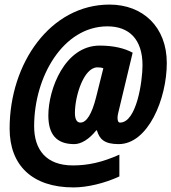

<svg xmlns="http://www.w3.org/2000/svg" viewBox="-20 -743 748 838"><path d="M301 75C360 75 437 57 501 27V-68C425 -34 363 -21 298 -21C182 -21 129 -89 129 -192C129 -409 256 -628 449 -628C544 -628 602 -571 602 -458C602 -388 576 -208 504 -208C497 -208 493 -214 493 -229C493 -234 494 -243 496 -250L559 -513C524 -532 477 -544 415 -544C263 -544 191 -354 191 -239C191 -157 226 -114 304 -114C334 -114 369 -135 400 -174H403C414 -136 435 -114 498 -114C626 -114 708 -311 708 -468C708 -625 604 -723 458 -723C200 -723 22 -467 22 -182C22 -21 121 75 301 75ZM331 -208C316 -208 307 -221 307 -250C307 -325 346 -449 405 -449C417 -449 423 -448 431 -445L399 -317C381 -246 358 -208 331 -208Z"/></svg>

Font: Noto Sans ExtraCondensed Black
Style: Italic
Weight: 900
Width: 2
Italic angle: -12°
Designer: Monotype Design Team
Foundry: Monotype Imaging Inc.
Version: Version 2.013